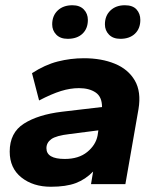

<svg xmlns="http://www.w3.org/2000/svg" viewBox="-20 -702 600 732"><path d="M174 10Q106 10 61.5 -25.5Q17 -61 17 -124Q17 -196 71 -230.5Q125 -265 216 -276L369 -294Q369 -333 344.5 -349.5Q320 -366 281 -366Q248 -366 212.5 -355Q177 -344 129 -319L102 -423Q151 -455 200 -467.5Q249 -480 300 -480Q367 -480 418 -459Q469 -438 494 -395Q519 -352 508 -286L458 0H327L335 -48Q306 -18 269 -4Q232 10 174 10ZM227 -96Q280 -96 312.5 -122.5Q345 -149 352 -185L355 -205L246 -191Q194 -185 175.5 -171.5Q157 -158 157 -137Q157 -96 227 -96ZM439 -554Q411 -554 395.5 -570Q380 -586 380 -609Q380 -642 401 -662Q422 -682 456 -682Q486 -682 500.5 -666Q515 -650 515 -626Q515 -593 494.5 -573.5Q474 -554 439 -554ZM238 -554Q210 -554 194.5 -570Q179 -586 179 -609Q179 -642 200 -662Q221 -682 256 -682Q284 -682 299.5 -666Q315 -650 315 -626Q315 -593 294.5 -573.5Q274 -554 238 -554Z"/></svg>

Font: Gantari
Style: Bold Italic
Weight: 700
Italic angle: -10°
Designer: Anugrah Pasau
Foundry: Lafontype
Version: Version 1.000; ttfautohint (v1.8.4.7-5d5b)